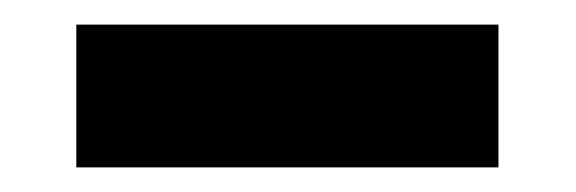

<svg xmlns="http://www.w3.org/2000/svg" viewBox="-20 -358 468 156"><path d="M42 -338H385V-222H42Z"/></svg>

Font: Murecho
Style: Bold
Weight: 700
Designer: Neil Summerour
Foundry: Positype
Version: Version 1.010; ttfautohint (v1.8.3)